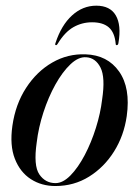

<svg xmlns="http://www.w3.org/2000/svg" viewBox="-20 -630 478 659"><path d="M274 -443.5Q349 -441 388.8 -384.5Q428.5 -328 415 -231.5Q405.5 -164.5 371.5 -110.2Q337.5 -56 285.8 -23.8Q234 8.5 170 8.5Q122.5 8.5 85.8 -15.2Q49 -39 31 -85Q13 -131 22.5 -198Q33 -272 69.5 -328.2Q106 -384.5 159.2 -415.2Q212.5 -446 274 -443.5ZM170.5 -1.5Q196 -1.5 222 -28Q248 -54.5 270.8 -97.8Q293.5 -141 309.2 -191.2Q325 -241.5 330.5 -288.5Q342 -364.5 325 -398Q308 -431.5 276 -433.5Q249.5 -435.5 222 -409.5Q194.5 -383.5 170.2 -340Q146 -296.5 129 -244.2Q112 -192 106 -141Q94.5 -61.5 115 -31.5Q135.5 -1.5 170.5 -1.5ZM296 -553.5Q261.5 -553.5 232 -536.8Q202.5 -520 178.5 -480.5Q175.5 -475 172.5 -475Q167.5 -475 170.5 -482.5Q190.5 -543.5 227.2 -577Q264 -610.5 310.5 -610.5Q358 -610.5 377.5 -577Q397 -543.5 386.5 -482.5Q385.5 -475 380.5 -475Q377 -475 377 -480.5Q373.5 -518.5 353.5 -536Q333.5 -553.5 296 -553.5Z"/></svg>

Font: Fraunces 144pt
Style: Italic
Weight: 400
Italic angle: -16°
Version: Version 1.000;[b76b70a41]